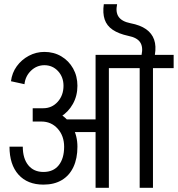

<svg xmlns="http://www.w3.org/2000/svg" viewBox="-20 -890 843 910"><path d="M281 -483Q281 -525 255 -553Q229 -581 190 -581V-644Q235 -644 270.5 -623Q306 -602 326.5 -565.5Q347 -529 347 -483ZM96 -491 32 -505Q37 -545 59.5 -576Q82 -607 116.5 -625.5Q151 -644 191 -644V-581Q154 -581 127 -555Q100 -529 96 -491ZM274 -264V-324H490V-264ZM284 -194Q284 -246 253.5 -280Q223 -314 176 -314V-374Q225 -374 263.5 -350.5Q302 -327 324.5 -286.5Q347 -246 347 -194ZM186 -15Q110 -15 67.5 -62.5Q25 -110 25 -195H88Q88 -139 114 -107Q140 -75 186 -75ZM186 -15V-75Q233 -75 258.5 -107Q284 -139 284 -195H347Q347 -139 328 -98.5Q309 -58 273 -36.5Q237 -15 186 -15ZM135 -314V-377H186V-314ZM185 -314V-377Q226 -377 253.5 -407.5Q281 -438 281 -484H347Q347 -436 325.5 -397.5Q304 -359 267.5 -336.5Q231 -314 185 -314ZM433 0V-630H496V0ZM455 -567V-630H594V-567ZM642 0V-620H705V0ZM544 -567V-630H803V-567ZM651 -630Q659 -668 644 -690Q629 -712 588 -720L598 -780Q645 -771 672.5 -751.5Q700 -732 710.5 -702Q721 -672 714 -630ZM588 -720Q542 -730 514 -749Q486 -768 476 -798Q466 -828 472 -870H535Q527 -832 542.5 -810Q558 -788 598 -780Z"/></svg>

Font: Akshar Light Light
Style: Regular
Weight: 300
Version: Version 1.100